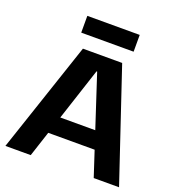

<svg xmlns="http://www.w3.org/2000/svg" viewBox="-156 -1016 1044 1140"><g transform="rotate(20 366.0 -446.0)"><path d="M242 -700H490L725 0H565L368 -601H364L167 0H7ZM189 -270H543V-160H189ZM531 -892V-786H200V-892Z"/></g></svg>

Font: Pathway Extreme 28pt
Style: Bold
Weight: 700
Designer: Eduardo Rodriguez Tunni
Foundry: Eduardo Rodriguez Tunni
Version: Version 1.001;gftools[0.9.26]